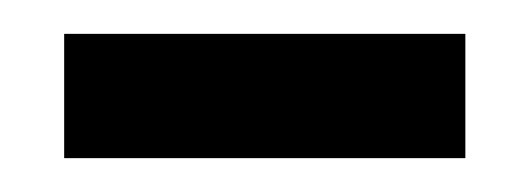

<svg xmlns="http://www.w3.org/2000/svg" viewBox="-20 -359 316 114"><path d="M256.3 -265.1H18.1V-338.9H256.3Z"/></svg>

Font: Roboto-o
Style: o-Regular
Weight: 400
Designer: Google
Version: Version 2.134; 2016; ttfautohint (v1.6)